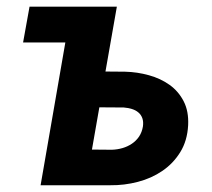

<svg xmlns="http://www.w3.org/2000/svg" viewBox="-20 -548 627 568"><path d="M292 -336.4 350.1 -335.9Q386.2 -335 420.7 -325.4Q455.1 -315.9 481.7 -296.9Q508.3 -277.8 523.4 -248.3Q538.6 -218.8 536.6 -177.7Q534.2 -131.8 513.4 -98.1Q492.7 -64.5 460.4 -42.5Q428.2 -20.5 387.9 -10Q347.7 0.5 306.6 0H100.1L173.3 -422.4H48.3L67.4 -528.3H325.7ZM273.9 -230.5 252 -105.5 311 -105Q327.1 -105.5 342.3 -109.9Q357.4 -114.3 370.1 -122.8Q382.8 -131.3 391.4 -144Q399.9 -156.7 402.8 -173.8Q404.8 -188 401.1 -198.2Q397.5 -208.5 389.4 -215.3Q381.3 -222.2 370.1 -225.6Q358.9 -229 346.2 -230Z"/></svg>

Font: Roboto Mono
Style: Bold Italic
Weight: 700
Designer: Google
Version: Version 2.000985; 2015; ttfautohint (v1.3)